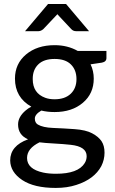

<svg xmlns="http://www.w3.org/2000/svg" viewBox="-20 -737 561 939"><path d="M247.1 -251.5Q297.4 -251.5 325.7 -278.3Q354 -305.2 354 -350.1Q354 -395 326.7 -421.9Q299.8 -448.7 247.1 -448.7Q194.3 -448.7 167 -421.9Q139.6 -395 140.1 -350.1Q140.1 -281.2 201.2 -258.8Q220.7 -251.5 247.1 -251.5ZM112.3 35.6Q112.3 89.8 190.9 106.9Q217.8 112.8 253.9 112.8Q361.8 112.8 394 61Q403.8 45.4 403.8 26.9Q403.8 -20.5 325.7 -28.8Q290.5 -32.7 244.1 -35.2Q197.8 -37.6 173.3 -41Q112.3 -11.2 112.3 35.6ZM68.4 -128.4Q68.4 -165.5 105.5 -196.8Q117.7 -207.5 133.3 -215.3Q53.2 -260.3 53.2 -352.5Q53.2 -425.3 107.4 -470.7Q161.6 -516.1 247.1 -516.1Q310.5 -516.1 360.4 -487.8H500.5V-453.1Q500.5 -435.1 478.5 -430.7L422.9 -422.4Q438.5 -390.1 438.5 -352.5Q438.5 -279.3 385.3 -234.4Q332 -189 247.1 -189Q211.9 -189 182.1 -196.3Q150.4 -177.7 150.4 -157.2Q150.4 -136.7 165 -127.9Q189.9 -113.3 239.3 -111.3Q288.6 -109.4 344.2 -105.5Q399.9 -101.6 430.7 -85Q461.9 -68.4 476.6 -46.4Q491.2 -24.4 491.2 9.8Q491.2 43.9 475.6 75.2Q440.9 139.6 353 167.5Q308.6 182.1 252.4 182.1Q147 182.1 88.9 143.6Q30.8 105 29.8 47.9Q29.8 -23.9 117.2 -55.7Q68.4 -76.7 68.4 -128.4ZM352.1 -584.5Q337.9 -584.5 328.6 -594.7L269 -658.2Q265.1 -661.6 260.7 -667.5L191.9 -594.7Q180.7 -585 168.5 -584.5H102.5L214.8 -717.3H303.2L415.5 -584.5Z"/></svg>

Font: Lato-Medium
Style: Regular
Weight: 500
Designer: Lukasz Dziedzic
Foundry: tyPoland Lukasz Dziedzic
Version: Version 2.006; 2014-01-15